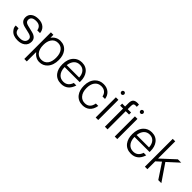

<svg xmlns="http://www.w3.org/2000/svg" viewBox="238 -2025 3490 3490"><g transform="rotate(45 1982.5 -280.0)"><path d="M455 -369H384Q366 -476 253 -476Q131 -476 131 -386Q131 -329 208 -311L336 -280Q459 -251 459 -151Q459 -70 397 -25Q343 14 258 14Q141 14 85 -53Q62 -81 54 -100.5Q46 -120 45 -155H118Q122 -95 155 -69Q188 -43 261 -43Q321 -43 356 -70Q391 -97 391 -143Q391 -203 308 -222L182 -252Q63 -280 63 -384Q63 -453 114.5 -493Q166 -533 255 -533Q349 -533 404 -481Q450 -437 455 -369Z M585 -519H649V-444Q715 -533 819 -533Q928 -533 990 -451Q1043 -379 1043 -266Q1043 -132 973 -54Q911 14 817 14Q720 14 649 -76V165H585ZM814 -476Q732 -476 688 -410Q649 -353 649 -259Q649 -152 699 -93Q743 -43 814 -43Q896 -43 941 -108Q979 -165 979 -259Q979 -367 929 -425Q886 -476 814 -476Z M1595 -249H1207Q1210 -145 1261 -91Q1305 -43 1377 -43Q1490 -43 1530 -163H1595Q1540 14 1375 14Q1260 14 1197 -68Q1142 -141 1142 -257Q1142 -390 1214 -467Q1277 -533 1374 -533Q1483 -533 1543 -454Q1596 -385 1596 -273Q1596 -266 1595 -249ZM1529 -301Q1525 -383 1484 -429.5Q1443 -476 1375 -476Q1307 -476 1264 -430.5Q1221 -385 1210 -301Z M2137 -358H2072Q2062 -414 2024 -445Q1986 -476 1928 -476Q1844 -476 1798 -411Q1758 -354 1758 -263Q1758 -155 1811 -95Q1857 -43 1930 -43Q2054 -43 2078 -182H2140Q2124 -82 2062 -30Q2007 14 1927 14Q1813 14 1749 -69Q1694 -142 1694 -258Q1694 -391 1768 -467Q1832 -533 1931 -533Q2021 -533 2078 -480Q2127 -433 2137 -358Z M2320 -519V0H2255V-519ZM2288 -703Q2303 -703 2314 -692Q2325 -681 2325 -665Q2325 -650 2314 -638.5Q2303 -627 2288 -627Q2272 -627 2261 -638.5Q2250 -650 2250 -665Q2250 -681 2261 -692Q2272 -703 2288 -703Z M2646 -519V-467H2560V0H2492V-467H2417V-519H2492V-606Q2492 -669 2519.5 -697Q2547 -725 2609 -725Q2628 -725 2646 -722V-665Q2633 -667 2620 -667Q2584 -667 2572 -653.5Q2560 -640 2560 -600V-519Z M2810 -519V0H2745V-519ZM2778 -703Q2793 -703 2804 -692Q2815 -681 2815 -665Q2815 -650 2804 -638.5Q2793 -627 2778 -627Q2762 -627 2751 -638.5Q2740 -650 2740 -665Q2740 -681 2751 -692Q2762 -703 2778 -703Z M3391 -249H3003Q3006 -145 3057 -91Q3101 -43 3173 -43Q3286 -43 3326 -163H3391Q3336 14 3171 14Q3056 14 2993 -68Q2938 -141 2938 -257Q2938 -390 3010 -467Q3073 -533 3170 -533Q3279 -533 3339 -454Q3392 -385 3392 -273Q3392 -266 3391 -249ZM3325 -301Q3321 -383 3280 -429.5Q3239 -476 3171 -476Q3103 -476 3060 -430.5Q3017 -385 3006 -301Z M3722 -324 3943 0H3864L3675 -285L3584 -202V0H3520V-716H3584V-274L3849 -519H3935Z"/></g></svg>

Font: Almarai Light
Style: Regular
Weight: 300
Designer: Boutros International 2019
Foundry: Created by Boutros International 2019
Version: Version 1.10